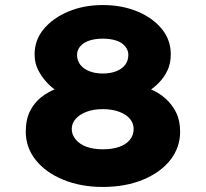

<svg xmlns="http://www.w3.org/2000/svg" viewBox="-20 -737 815 760"><path d="M387 3Q300 3 230.5 -25.5Q161 -54 121.5 -103.5Q82 -153 82 -216Q82 -264 99 -297.5Q116 -331 143.5 -352.5Q171 -374 205.5 -387Q240 -400 274 -407L260 -347Q237 -357 211 -373Q185 -389 164.5 -411.5Q144 -434 130.5 -461Q117 -488 117 -522Q117 -579 153.5 -622.5Q190 -666 251 -691.5Q312 -717 387 -717Q463 -717 524 -691.5Q585 -666 620.5 -622.5Q656 -579 656 -522Q656 -486 643 -458.5Q630 -431 609 -409.5Q588 -388 562 -372Q536 -356 513 -347L502 -406Q539 -399 573.5 -385Q608 -371 634.5 -347.5Q661 -324 677 -292Q693 -260 693 -216Q693 -153 654 -103.5Q615 -54 545.5 -25.5Q476 3 387 3ZM387 -146Q424 -146 451.5 -155.5Q479 -165 494 -183.5Q509 -202 509 -226Q509 -249 494.5 -266.5Q480 -284 452 -294.5Q424 -305 387 -305Q350 -305 322.5 -294.5Q295 -284 279.5 -266.5Q264 -249 264 -226Q264 -204 279.5 -185Q295 -166 322.5 -156Q350 -146 387 -146ZM387 -446Q417 -446 440 -455Q463 -464 475.5 -480.5Q488 -497 488 -520Q488 -538 475.5 -553.5Q463 -569 440 -576.5Q417 -584 387 -584Q357 -584 334 -576.5Q311 -569 298 -554Q285 -539 285 -520Q285 -497 298 -480.5Q311 -464 334 -455Q357 -446 387 -446Z"/></svg>

Font: Lexend Peta ExtraBold
Style: Regular
Weight: 800
Version: Version 1.007